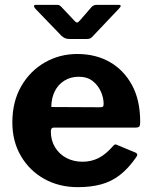

<svg xmlns="http://www.w3.org/2000/svg" viewBox="-20 -763 626 793"><path d="M190 -220Q190 -183 207.5 -154.5Q225 -126 254.5 -110.5Q284 -95 321 -95Q357 -95 387.5 -110.5Q418 -126 449 -162Q453 -166 456 -166.5Q459 -167 467 -163L539 -133Q553 -127 542 -113Q510 -67 475 -40Q440 -13 397.5 -1.5Q355 10 302 10Q224 10 163 -24Q102 -58 66.5 -118.5Q31 -179 31 -257Q31 -343 67.5 -406.5Q104 -470 165 -505Q226 -540 299 -540Q376 -540 434 -506.5Q492 -473 525.5 -411Q559 -349 559 -260Q559 -249 557 -243Q555 -237 542 -236H202Q196 -236 193 -232Q190 -228 190 -220ZM391 -320Q402 -320 405 -322.5Q408 -325 408 -334Q408 -359 396.5 -385Q385 -411 362.5 -428.5Q340 -446 305 -446Q272 -446 246 -430Q220 -414 206 -385.5Q192 -357 192 -321ZM359 -735Q364 -740 369.5 -741.5Q375 -743 383 -743H469Q487 -743 471 -727L364 -614Q360 -609 354.5 -605.5Q349 -602 339 -602H267Q255 -602 248 -605.5Q241 -609 234 -615L126 -727Q120 -734 120.5 -738.5Q121 -743 129 -743H210Q219 -743 223 -742Q227 -741 233 -735L283 -682Q294 -669 299 -670Q304 -671 313 -682Z"/></svg>

Font: Libre Franklin
Style: Bold
Weight: 700
Designer: Pablo Impallari, Rodrigo Fuenzalida, Nhung Nguyen
Foundry: Impallari Type
Version: Version 3.000